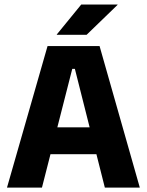

<svg xmlns="http://www.w3.org/2000/svg" viewBox="-20 -847 663 867"><path d="M169.5 0H11.6L194.7 -639H429.6L611.3 0H453.4L318.1 -536.1H306.3ZM454.8 -150.6H167.1V-271.9H454.8ZM236.4 -691.3 346.8 -826.5H510.8V-825L371.2 -690H236.4Z"/></svg>

Font: Anek Malayalam Medium
Style: Regular
Weight: 500
Designer: Maithili Shingre (Malayalam) & Yesha Goshar (Latin)
Foundry: Ek Type
Version: Version 1.003